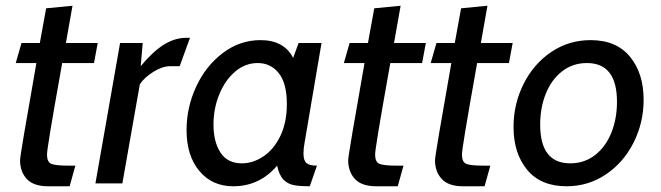

<svg xmlns="http://www.w3.org/2000/svg" viewBox="-20 -640 2305 670"><path d="M50 -81Q50 -98 107 -420H35L55 -490H119L141 -611L233 -620L210 -490H321L308 -420H197Q167 -252 155.5 -182Q144 -112 144 -101Q144 -75 158.5 -68.5Q173 -62 219 -62H243L223 10H148Q97 10 73.5 -15.5Q50 -41 50 -81Z M399 -490H478L471 -409Q513 -460 551.5 -484Q590 -508 629 -508H643L607 -409H574Q547 -409 515.5 -389.5Q484 -370 468 -346L407 0H313Z M631 -186Q631 -265 664.5 -337.5Q698 -410 757.5 -455Q817 -500 889 -500Q971 -500 1003 -438L1022 -490H1102L1043 -143Q1039 -122 1039 -104Q1039 -80 1049.5 -71Q1060 -62 1086 -62L1061 10Q1026 10 1005 6Q984 2 969 -13.5Q954 -29 947 -62Q886 10 794 10Q720 10 675.5 -43.5Q631 -97 631 -186ZM981 -277Q981 -349 953 -384.5Q925 -420 879 -420Q836 -420 801 -390.5Q766 -361 745.5 -311.5Q725 -262 725 -205Q725 -145 749.5 -107.5Q774 -70 824 -70Q863 -70 899.5 -94.5Q936 -119 958.5 -166Q981 -213 981 -277Z M1195 -81Q1195 -98 1252 -420H1180L1200 -490H1264L1286 -611L1378 -620L1355 -490H1466L1453 -420H1342Q1312 -252 1300.5 -182Q1289 -112 1289 -101Q1289 -75 1303.5 -68.5Q1318 -62 1364 -62H1388L1368 10H1293Q1242 10 1218.5 -15.5Q1195 -41 1195 -81Z M1498 -81Q1498 -98 1555 -420H1483L1503 -490H1567L1589 -611L1681 -620L1658 -490H1769L1756 -420H1645Q1615 -252 1603.5 -182Q1592 -112 1592 -101Q1592 -75 1606.5 -68.5Q1621 -62 1667 -62H1691L1671 10H1596Q1545 10 1521.5 -15.5Q1498 -41 1498 -81Z M1772 -197Q1772 -277 1807 -347Q1842 -417 1903.5 -458.5Q1965 -500 2041 -500Q2131 -500 2178.5 -442Q2226 -384 2226 -292Q2226 -212 2191 -142.5Q2156 -73 2094.5 -31.5Q2033 10 1957 10Q1867 10 1819.5 -47.5Q1772 -105 1772 -197ZM2133 -285Q2133 -420 2028 -420Q1979 -420 1942 -391.5Q1905 -363 1885 -314Q1865 -265 1865 -205Q1865 -70 1970 -70Q2019 -70 2056 -98.5Q2093 -127 2113 -176Q2133 -225 2133 -285Z"/></svg>

Font: Cabin
Style: Italic
Weight: 400
Italic angle: -7°
Designer: Pablo Impallari
Foundry: Pablo Impallari. http://www.impallari.com Igino Marini. http://www.ikern.com
Version: Version 2.200